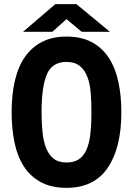

<svg xmlns="http://www.w3.org/2000/svg" viewBox="-20 -890 640 924"><path d="M36 -350Q36 -435 52 -503Q68 -571 101 -617.5Q134 -664 183.5 -689Q233 -714 300 -714Q372 -714 422 -687Q472 -660 503.5 -612Q535 -564 549.5 -497Q564 -430 564 -350Q564 -179 498.5 -82.5Q433 14 300 14Q228 14 177.5 -13Q127 -40 95.5 -88Q64 -136 50 -203Q36 -270 36 -350ZM180 -350Q180 -299 184.5 -255Q189 -211 201.5 -178.5Q214 -146 237.5 -127Q261 -108 300 -108Q335 -108 358 -122.5Q381 -137 395 -167Q409 -197 414.5 -242.5Q420 -288 420 -350Q420 -399 416.5 -443Q413 -487 400.5 -520Q388 -553 364 -572.5Q340 -592 300 -592Q230 -592 205 -531Q180 -470 180 -350ZM509 -737H373L300 -798L232 -737H91L246 -870H348Z"/></svg>

Font: PT Mono
Style: Bold
Weight: 700
Monospace: yes
Designer: A.Korolkova, I.Chaeva
Foundry: ParaType Ltd
Version: Version 1.000 OFL